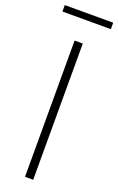

<svg xmlns="http://www.w3.org/2000/svg" viewBox="-193 -937 604 980"><g transform="rotate(20 108.5 -446.5)"><path d="M86 0V-740H130.5V0ZM-23 -858V-893H240V-858Z"/></g></svg>

Font: Encode Sans SmCnd XLt
Style: Regular
Weight: 200
Width: 4
Designer: Multiple Designers
Foundry: Impallari Type
Version: Version 3.002; ttfautohint (v1.8.3) -l 8 -r 50 -G 200 -x 14 